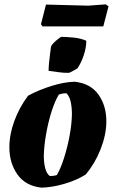

<svg xmlns="http://www.w3.org/2000/svg" viewBox="-20 -851 530 881"><path d="M170 10Q97 2 60 -50.5Q23 -103 23 -175Q23 -234 46 -296.5Q69 -359 109 -412Q159 -439 217.5 -457Q276 -475 323 -476Q396 -468 432.5 -416Q469 -364 468 -290Q467 -231 441.5 -166Q416 -101 373 -50Q332 -24 275.5 -7.5Q219 9 170 10ZM209 -43Q217 -43 226.5 -44.5Q236 -46 241 -48Q258 -77 273.5 -125Q289 -173 299 -226.5Q309 -280 310 -325Q310 -358 304.5 -383.5Q299 -409 285 -423Q266 -423 250 -417Q232 -388 216.5 -339Q201 -290 191.5 -235.5Q182 -181 181 -136Q181 -104 187.5 -79Q194 -54 209 -43ZM203 -526Q203 -540 205 -562.5Q207 -585 210 -605.5Q213 -626 214 -636Q216 -644 226 -654Q236 -664 246.5 -672Q257 -680 260 -682Q278 -682 313.5 -679Q349 -676 376 -664Q376 -633 364.5 -598Q353 -563 335 -537Q327 -532 317.5 -527Q308 -522 298 -517Q274 -516 250.5 -519.5Q227 -523 203 -526ZM175 -730 168 -740 191 -830Q238 -829 290.5 -827.5Q343 -826 385 -825L465 -831L478 -822L454 -730Z"/></svg>

Font: Albura ExtraBold
Style: Italic
Weight: 758
Italic angle: -7°
Designer: Mercedes Jáuregui
Foundry: Omnibus-Type Team
Version: Version 1.000; ttfautohint (v1.8.3)